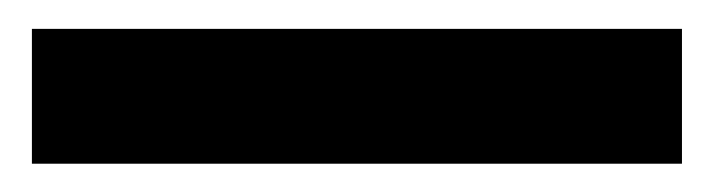

<svg xmlns="http://www.w3.org/2000/svg" viewBox="-20 -20 495 133"><path d="M452.4 0V93.4H2.1V0Z"/></svg>

Font: Interface Medium
Style: Regular
Weight: 500
Designer: Rasmus Andersson
Foundry: rsms
Version: Version 1.8